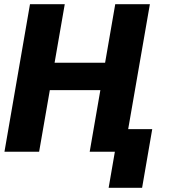

<svg xmlns="http://www.w3.org/2000/svg" viewBox="-20 -731 814 925"><path d="M541.5 -428.7 518.6 -296.9H163.6L186.5 -428.7ZM292 -710.9 168.5 0H1.5L124.5 -710.9ZM702.1 -710.9 578.6 0H412.1L535.2 -710.9ZM713.4 -108.9 664.6 173.8H503.4L552.2 -108.9Z"/></svg>

Font: Roboto Black
Style: Italic
Weight: 900
Italic angle: -12°
Designer: Christian Robertson
Foundry: Google
Version: Version 3.0; 2020